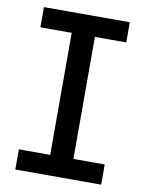

<svg xmlns="http://www.w3.org/2000/svg" viewBox="-80 -757 617 815"><g transform="rotate(10 228.0 -350.0)"><path d="M278 -613V-87H413V0H43V-87H178V-613H43V-700H413V-613Z"/></g></svg>

Font: Montserrat Alternates Medium
Style: Regular
Weight: 500
Designer: Julieta Ulanovsky
Foundry: Julieta Ulanovsky
Version: Version 7.200